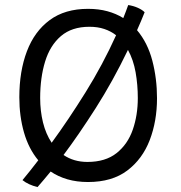

<svg xmlns="http://www.w3.org/2000/svg" viewBox="-20 -695 717 760"><path d="M328.5 25.5Q284 25.5 247 14.8Q210 4 180.5 -16Q166 1.5 153 17Q140 32.5 128.5 45.5Q92 36.5 69 18Q84 0 99.5 -19.5Q115 -39 131.5 -60.5Q93.5 -106 75 -170.5Q56.5 -235 56.5 -310Q56.5 -413 86.5 -492Q116.5 -571 176.8 -615.5Q237 -660 328.5 -660Q370.5 -660 405.2 -650.5Q440 -641 468 -623.5Q478.5 -649.5 487.5 -675Q508 -672 525.8 -664Q543.5 -656 552.5 -646.5Q538.5 -611 522.5 -575.5Q564.5 -525.5 583 -454.8Q601.5 -384 601.5 -306Q601.5 -216 572.8 -140.8Q544 -65.5 483.8 -20Q423.5 25.5 328.5 25.5ZM139 -307Q139 -256 150.2 -210.2Q161.5 -164.5 184.5 -130Q251 -221 318.8 -329.8Q386.5 -438.5 439.5 -555.5Q419 -571.5 393 -580.2Q367 -589 334 -589Q264 -589 221 -552Q178 -515 158.5 -451.2Q139 -387.5 139 -307ZM326 -54Q397.5 -54 441.5 -89Q485.5 -124 505.5 -181.5Q525.5 -239 525.5 -307Q525.5 -359 516.8 -408.8Q508 -458.5 486.5 -497.5Q426.5 -373 359 -267.2Q291.5 -161.5 231.5 -81.5Q272 -54 326 -54Z"/></svg>

Font: Grandstander Light
Style: Regular
Weight: 300
Designer: Tyler Finck
Foundry: Etcetera Type Co
Version: Version 1.200; ttfautohint (v1.8.3)